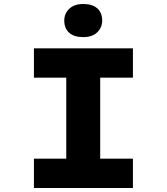

<svg xmlns="http://www.w3.org/2000/svg" viewBox="-20 -942 836 962"><path d="M150 0V-147H312V-553H150V-700H646V-553H482V-147H646V0ZM397 -756Q351 -756 326.5 -778Q302 -800 302 -839Q302 -874 327 -898Q352 -922 397 -922Q443 -922 467.5 -900Q492 -878 492 -839Q492 -804 467 -780Q442 -756 397 -756Z"/></svg>

Font: Lexend Mega
Style: Bold
Weight: 700
Version: Version 1.007